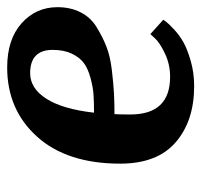

<svg xmlns="http://www.w3.org/2000/svg" viewBox="-33 -517 561 535"><g transform="rotate(-90 247.5 -249.5)"><path d="M460 -75Q458 -72 453.5 -66Q449 -60 433 -45Q417 -30 397.5 -19Q378 -8 345 1.5Q312 11 275 11Q178 11 118.5 -40.5Q59 -92 59 -195Q59 -343 134 -426.5Q209 -510 327 -510Q405 -510 450 -470Q495 -430 495 -370Q495 -334 481 -306Q467 -278 440.5 -261.5Q414 -245 386.5 -234Q359 -223 321 -218.5Q283 -214 256.5 -212.5Q230 -211 197 -211Q196 -197 196 -167Q196 -56 301 -56Q335 -56 365 -70Q395 -84 408 -98L420 -111ZM311 -446Q269 -446 240 -401Q211 -356 201 -268Q231 -268 252 -269.5Q273 -271 298.5 -278Q324 -285 339.5 -296.5Q355 -308 365.5 -330Q376 -352 376 -383Q376 -446 311 -446Z"/></g></svg>

Font: Arsenal
Style: Bold Italic
Weight: 700
Italic angle: -9.10001°
Designer: Andrij Shevchenko
Foundry: Stairsfor
Version: Version 2.001;PS 002.001;hotconv 1.0.88;makeotf.lib2.5.64775